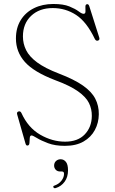

<svg xmlns="http://www.w3.org/2000/svg" viewBox="-20 -734 592 988"><path d="M314 16.5Q263.5 16.5 227.5 3Q191.5 -10.5 170 -23.8Q148.5 -37 142.5 -37Q134 -37 133.2 -24Q132.5 -11 131.5 2Q130.5 15 120.5 15Q114 15 111 4L68.5 -144.5Q64.5 -157.5 75.5 -160.5Q85 -163.5 90.5 -152Q124.5 -77 186.8 -41Q249 -5 315 -5Q380.5 -5 416.2 -42.5Q452 -80 452.5 -137.5Q453 -172.5 437.8 -203.8Q422.5 -235 381.2 -264.2Q340 -293.5 262.5 -322Q154 -363.5 108 -415.2Q62 -467 62 -536Q62 -591 86.8 -630.8Q111.5 -670.5 155 -692Q198.5 -713.5 254.5 -713.5Q306 -713.5 336.8 -701Q367.5 -688.5 384.2 -675.8Q401 -663 410 -663Q420 -663 419.8 -675.2Q419.5 -687.5 419.5 -700Q419.5 -712.5 429.5 -712.5Q436 -712.5 439.5 -702L490.5 -541.5Q495 -528.5 484 -525Q474 -522 468 -533.5Q426 -621.5 371.8 -657Q317.5 -692.5 251.5 -692.5Q182.5 -692.5 140.2 -652.5Q98 -612.5 98 -546.5Q98 -509 114.5 -475.8Q131 -442.5 171.2 -412.8Q211.5 -383 283 -355.5Q361.5 -325.5 406.5 -294Q451.5 -262.5 470.2 -226.2Q489 -190 488.5 -146Q488 -102 468.2 -65Q448.5 -28 410 -5.8Q371.5 16.5 314 16.5ZM290 148.5Q275 148.5 266.8 139.5Q258.5 130.5 258.5 118Q258.5 103.5 268.2 94.5Q278 85.5 292 85.5Q308 85.5 319 98.8Q330 112 330 142.5Q330 177.5 312.5 201.2Q295 225 267.5 233.5Q258 236.5 255 230Q251.5 223 261.5 220.5Q283.5 212.5 296.5 195.5Q309.5 178.5 309.5 160Q309.5 148.5 298.5 148.5Z"/></svg>

Font: Fraunces 9pt S000 Thin
Style: Regular
Weight: 100
Version: Version 1.000; ttfautohint (v1.8.3)